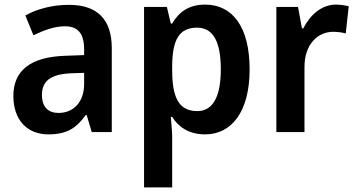

<svg xmlns="http://www.w3.org/2000/svg" viewBox="-20 -573 1544 833"><path d="M279 -552C206 -552 141 -534 90 -506L125 -420C171 -442 217 -459 261 -459C315 -459 345 -431 345 -359V-334L263 -331C114 -326 38 -268 38 -157C38 -53 97 10 190 10C270 10 311 -17 352 -74H356L378 0H465V-364C465 -489 402 -552 279 -552ZM288 -255 345 -257V-209C345 -128 297 -83 234 -83C190 -83 162 -108 162 -161C162 -219 196 -251 288 -255Z M870 -553C800 -553 757 -522 727 -471H721L704 -543H605V240H727V22C727 -5 723 -38 721 -66H727C754 -22 800 10 870 10C986 10 1063 -90 1063 -272C1063 -456 989 -553 870 -553ZM835 -453C906 -453 938 -390 938 -272C938 -156 905 -91 836 -91C755 -91 727 -151 727 -269V-288C728 -400 757 -453 835 -453Z M1437 -553C1374 -553 1324 -506 1296 -450H1290L1273 -543H1179V0H1301V-280C1300 -381 1359 -435 1425 -435C1447 -435 1465 -432 1480 -428L1493 -546C1477 -550 1455 -553 1437 -553Z"/></svg>

Font: Noto Sans Thai Looped SemiCondensed SemiBold
Style: Regular
Weight: 600
Width: 4
Designer: Sasikarn Vongin, Ben Mitchell
Foundry: The Fontpad Ltd
Version: Version 1.001